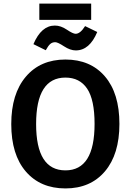

<svg xmlns="http://www.w3.org/2000/svg" viewBox="-20 -1039 731 1074"><path d="M490 -928H200V-1019H490ZM404 -757Q373 -757 338 -780Q303 -803 289 -803Q272 -803 260.5 -792.5Q249 -782 236 -758L167 -792Q211 -896 287 -896Q320 -896 354 -873Q388 -850 403 -850Q429 -850 456 -893L524 -860Q481 -757 404 -757ZM648 -346Q648 -176 567 -80.5Q486 15 346 15Q206 15 124.5 -79.5Q43 -174 43 -345Q43 -514 124.5 -610Q206 -706 346 -706Q486 -706 567 -611.5Q648 -517 648 -346ZM346 -605Q182 -605 182 -345Q182 -86 346 -86Q509 -86 509 -346Q509 -481 467.5 -543Q426 -605 346 -605Z"/></svg>

Font: FiraGO Medium
Style: Regular
Weight: 500
Designer: bBox Type
Foundry: bBox Type GmbH
Version: Version 1.001;PS 001.001;hotconv 1.0.88;makeotf.lib2.5.64775